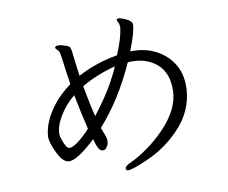

<svg xmlns="http://www.w3.org/2000/svg" viewBox="-83 -847 1166 983"><g transform="rotate(-10 500.0 -355.5)"><path d="M340 -214Q316 -314 301 -395Q254 -357 222.5 -305.5Q191 -254 191 -209Q191 -203 197 -184Q214 -133 230 -133Q260 -133 326 -198Q338 -211 340 -214ZM531 -504Q432 -478 354 -432Q373 -328 388 -271Q456 -359 490.5 -422Q525 -485 531 -504ZM357 -156Q261 -66 218 -66Q186 -66 159 -121.5Q132 -177 132 -207V-209Q137 -287 200 -368Q234 -412 291 -454Q285 -492 280 -530Q275 -568 271.5 -594Q268 -620 264.5 -627Q261 -634 254 -640Q247 -646 247 -651V-653Q250 -660 265 -660Q280 -660 301 -652Q320 -647 324 -637.5Q328 -628 330 -606Q332 -584 336.5 -552Q341 -520 345 -488Q440 -539 552 -558Q587 -642 593 -694Q593 -714 587.5 -722.5Q582 -731 582 -735Q582 -743 591.5 -743Q601 -743 620 -735Q660 -719 660 -700Q660 -662 622 -566H634Q701 -566 755 -538Q809 -510 841 -460Q873 -410 873 -343V-330Q867 -210 778 -120Q708 -48 620 -8Q532 32 506 32Q498 32 495 23V20Q495 8 531 -8Q567 -24 616.5 -59Q666 -94 708 -138Q801 -234 803 -331V-336Q803 -424 751.5 -469Q700 -514 620 -514L600 -513Q519 -332 406 -206Q411 -192 419.5 -171Q428 -150 428 -135Q428 -120 419 -105.5Q410 -91 397.5 -91Q385 -91 376.5 -103.5Q368 -116 357 -156Z"/></g></svg>

Font: LXGW WenKai
Style: Regular
Weight: 400
Designer: LXGW / Fontworks Inc.
Foundry: LXGW / Fontworks Inc.
Version: Version 1.520; June 14, 2025